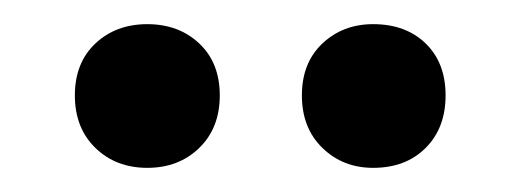

<svg xmlns="http://www.w3.org/2000/svg" viewBox="-20 -703 431 159"><path d="M230 -624Q230 -651 247 -667Q264 -683 289 -683Q316 -683 332.5 -667Q349 -651 349 -624Q349 -597 332.5 -580.5Q316 -564 289 -564Q264 -564 247 -580.5Q230 -597 230 -624ZM42 -624Q42 -651 59 -667Q76 -683 102 -683Q128 -683 145 -667Q162 -651 162 -624Q162 -597 145 -580.5Q128 -564 102 -564Q76 -564 59 -580.5Q42 -597 42 -624Z"/></svg>

Font: Space Grotesk Frontify
Style: Regular
Weight: 400
Designer: Florian Karsten
Version: Version 2.000